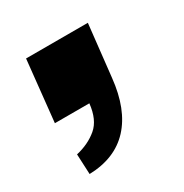

<svg xmlns="http://www.w3.org/2000/svg" viewBox="-87 -233 424 443"><g transform="rotate(-30 125.5 -11.0)"><path d="M30.8 141.6C76.7 140.3 112.7 125.5 138.9 97.2C165.1 68.8 181 28.2 186.5 -24.9L201.7 -162.6H37.1L20 0H111.8C108.9 27.7 99.9 47.9 84.7 60.8C69.6 73.6 50.8 82.7 28.3 87.9Z"/></g></svg>

Font: Oswald
Style: Heavy
Weight: 800
Designer: Vernon Adams
Foundry: Vernon Adams
Version: 3.0; ttfautohint (v0.95.6-bc232) -l 8 -r 50 -G 200 -x 0 -w "